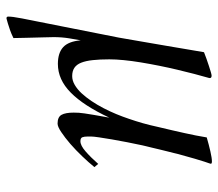

<svg xmlns="http://www.w3.org/2000/svg" viewBox="-62 -464 699 616"><g transform="rotate(90 288.0 -155.5)"><path d="M32.7 168.9Q32.7 161.6 33.9 151.9Q35.2 142.1 38.6 124Q42 106 48.1 76.2Q54.2 46.4 63.5 -1.5L100.1 -186.5Q106.9 -225.6 113.8 -265.6Q120.6 -305.7 127 -342.3Q133.3 -378.9 138.4 -409.7Q143.6 -440.4 147 -460Q156.2 -463.9 168.2 -468Q180.2 -472.2 191.2 -475.8Q202.1 -479.5 210.7 -481.9Q219.2 -484.4 222.2 -484.4Q230 -484.4 230 -478.5Q230 -476.6 229.5 -475.6Q223.1 -453.6 216.6 -428.5Q210 -403.3 203.1 -374Q189.9 -318.4 179.7 -257.3Q174.8 -227.5 172.4 -202.4Q169.9 -177.2 169.9 -156.2Q169.9 -125.5 172.4 -103Q174.8 -80.6 180.7 -65.9Q186.5 -51.3 197 -44.2Q207.5 -37.1 223.6 -37.1Q237.8 -37.1 251.7 -45.2Q265.6 -53.2 278.6 -67.1Q291.5 -81.1 303.7 -99.1Q315.9 -117.2 326.4 -137.5Q336.9 -157.7 345.5 -178.5Q354 -199.2 360.4 -218.3Q368.2 -240.7 374.8 -263.9Q381.3 -287.1 386.7 -312Q392.6 -336.9 397.5 -357.9Q402.3 -378.9 406.5 -397.7Q410.6 -416.5 414.1 -433.8Q417.5 -451.2 420.4 -468.8Q443.8 -475.6 465.3 -480.5Q486.8 -485.4 497.1 -485.4Q504.9 -485.4 504.9 -481.9Q504.9 -480.5 503.4 -476.6Q502 -472.7 498.3 -461.7Q494.6 -450.7 488.8 -430.7Q482.9 -410.6 473.6 -376.5Q472.7 -372.6 470.5 -363.5Q468.3 -354.5 465.3 -342.8Q462.4 -331.1 459.2 -318.1Q456.1 -305.2 453.4 -293.7Q450.7 -282.2 448.5 -273.7Q446.3 -265.1 445.8 -262.2Q440.9 -239.3 435.8 -213.6Q430.7 -188 426.8 -164.8Q422.9 -141.6 420.2 -123.5Q417.5 -105.5 417.5 -97.7V-86.9Q417.5 -75.7 419.9 -69.6Q422.4 -63.5 432.6 -63.5Q446.3 -63.5 465.3 -80.1Q484.4 -96.7 505.4 -120.6L515.6 -108.4Q501 -90.3 481.2 -69.6Q461.4 -48.8 441.2 -31.2Q420.9 -13.7 403.3 -2Q385.7 9.8 376 9.8Q355 9.8 347.9 -2.9Q340.8 -15.6 340.8 -42Q340.8 -51.8 341.3 -58.6Q341.8 -65.4 343.3 -76.2Q344.7 -86.9 347.9 -105.2Q351.1 -123.5 356.9 -156.2Q318.4 -73.7 276.6 -32.5Q234.9 8.8 184.6 8.8Q149.4 8.8 130.9 -8.1Q112.3 -24.9 108.9 -64.5Q106.4 -51.3 102.5 -27.6Q98.6 -3.9 98.6 22.5Q98.6 25.4 98.9 34.7Q99.1 43.9 99.4 56.4Q99.6 68.8 100.1 83.3Q100.6 97.7 100.8 111.1Q101.1 124.5 101.3 135.3Q101.6 146 101.6 151.4Q87.9 158.2 75.7 162.4Q63.5 166.5 54.9 169.2Q46.4 171.9 41.7 172.9Q37.1 173.8 38.6 173.8Q33.2 173.8 32.7 168.9Z"/></g></svg>

Font: XB Kayhan
Style: Italic
Weight: 400
Italic angle: -12°
Designer: Behnam
Foundry: Irmug
Version: Version 7.300 2009